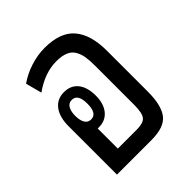

<svg xmlns="http://www.w3.org/2000/svg" viewBox="-162 -663 765 765"><g transform="rotate(-45 220.5 -280.5)"><path d="M378.9 -377.9V-147Q378.9 -69.3 351.8 -34.7Q324.7 0 252.9 0H58.1V-272Q58.1 -324.2 80.1 -353Q102.1 -381.8 141.1 -381.8Q179.2 -381.8 200.2 -355.5Q221.2 -329.1 221.2 -282.2Q221.2 -236.8 199.5 -210.4Q177.7 -184.1 141.1 -184.1H133.8V-70.8H241.2Q276.9 -70.8 290 -85.7Q303.2 -100.6 303.2 -147.9V-369.1Q303.2 -399.9 299.8 -419.9Q296.4 -439.9 286.4 -457Q276.4 -474.1 256.6 -482.2Q236.8 -490.2 206.1 -490.2Q141.1 -490.2 76.2 -443.8L58.1 -512.2Q89.8 -534.7 130.6 -547.9Q171.4 -561 210.9 -561Q299.8 -561 339.4 -513.9Q378.9 -466.8 378.9 -377.9ZM141.1 -228Q174.8 -228 174.8 -283.2Q174.8 -337.9 141.1 -337.9Q123.5 -337.9 114.7 -323Q106 -308.1 106 -283.2Q106 -257.3 114.7 -242.7Q123.5 -228 141.1 -228Z"/></g></svg>

Font: Noto Sans Thai Looped ExtraCond
Style: Regular
Weight: 400
Width: 2
Designer: Sasikarn Vongin, Ben Mitchell
Foundry: The Fontpad Ltd
Version: Version 1.00